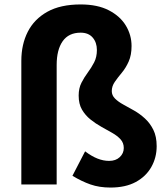

<svg xmlns="http://www.w3.org/2000/svg" viewBox="-20 -830 756 864"><path d="M477 14Q427 14 387 0Q347 -14 306 -39L363 -149Q392 -127 418.5 -116.5Q445 -106 471 -106Q501 -106 519 -123Q537 -140 537 -164Q537 -187 522.5 -203Q508 -219 485 -232Q462 -245 436 -259.5Q410 -274 387 -292.5Q364 -311 349 -336.5Q334 -362 334 -400Q334 -433 346.5 -457.5Q359 -482 375 -503.5Q391 -525 403.5 -549Q416 -573 416 -605Q416 -639 397 -661Q378 -683 343 -683Q289 -683 262 -644.5Q235 -606 235 -538V0H76V-556Q76 -630 105 -687Q134 -744 193 -777Q252 -810 343 -810Q419 -810 470 -783.5Q521 -757 546.5 -714.5Q572 -672 572 -623Q572 -582 559 -553Q546 -524 528 -502.5Q510 -481 496.5 -461.5Q483 -442 483 -420Q483 -401 497.5 -386.5Q512 -372 535 -359.5Q558 -347 583.5 -332.5Q609 -318 632 -297Q655 -276 670 -246Q685 -216 685 -172Q685 -121 661 -78.5Q637 -36 591 -11Q545 14 477 14Z"/></svg>

Font: Noto Sans TC ExtraBold
Style: Regular
Weight: 800
Designer: Ryoko NISHIZUKA  (kana, bopomofo & ideographs); Paul D. Hunt (Latin, Greek & Cyrillic); Sandoll Communications , Soo-you
Foundry: Adobe
Version: Version 2.004-H2;hotconv 1.0.118;makeotfexe 2.5.65603